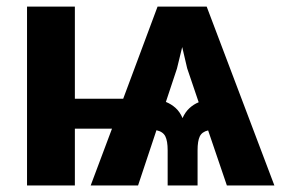

<svg xmlns="http://www.w3.org/2000/svg" viewBox="-20 -566 873 586"><path d="M672.4 0 615.2 -168Q596.2 -163.6 589.6 -149.4Q583 -135.3 583 -107.4V0H491.7V-107.4Q491.7 -135.7 484.6 -149.9Q477.5 -164.1 457.5 -168.5L401.4 0H256.8L321.8 -173.3H208.5V0H62.5V-545.9H208.5V-264.6H356L460.9 -545.9H610.8L817.4 0ZM486.3 -254.9Q502.4 -248.5 515.6 -236.8Q528.8 -225.1 537.1 -205.6Q545.4 -224.1 558.1 -235.8Q570.8 -247.6 586.4 -253.9L551.3 -357.4L536.1 -422.4L520 -356.4Z"/></svg>

Font: Inter-Bold
Style: Bold
Weight: 700
Designer: Rasmus Andersson
Foundry: rsms
Version: Version 4.000;git-a52131595